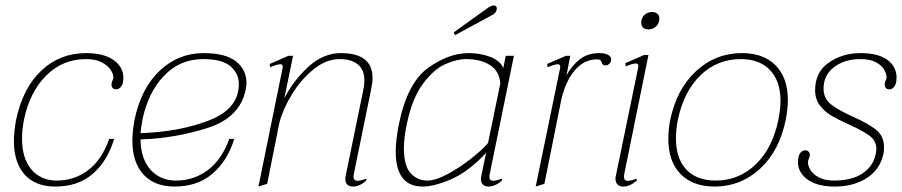

<svg xmlns="http://www.w3.org/2000/svg" viewBox="-20 -675 3313 705"><path d="M31 -158Q31 -190 39 -235Q64 -352 132 -416Q200 -480 296 -480Q361 -480 397 -454.5Q433 -429 433 -390Q433 -383 431 -371Q429 -362 422.5 -354.5Q416 -347 406 -347Q397 -347 392.5 -353.5Q388 -360 390 -370Q391 -375 393 -379Q395 -383 396 -387Q398 -399 388 -416Q378 -433 355 -445.5Q332 -458 296 -458Q210 -458 149.5 -397.5Q89 -337 68 -235Q61 -200 61 -166Q61 -93 95.5 -52.5Q130 -12 189 -12Q253 -12 303.5 -50Q354 -88 381 -165H399Q375 -84 321 -37Q267 10 183 10Q110 10 70.5 -34Q31 -78 31 -158Z M496 -163Q497 -92 532.5 -52Q568 -12 627 -12Q691 -12 742.5 -50Q794 -88 822 -165H840Q816 -85 760.5 -37.5Q705 10 621 10Q547 10 506.5 -34.5Q466 -79 466 -160Q466 -192 474 -235Q498 -351 566.5 -415.5Q635 -480 728 -480Q808 -480 846.5 -449.5Q885 -419 885 -371Q885 -359 882 -345Q861 -243 741.5 -205Q622 -167 496 -163ZM857 -366Q857 -405 826.5 -431.5Q796 -458 726 -458Q640 -458 581.5 -396Q523 -334 503 -235Q497 -201 496 -186Q641 -191 749 -233.5Q857 -276 857 -366Z M1280 -40Q1278 -30 1278 -27Q1278 -11 1294 -11Q1302 -11 1326 -19L1324 -11Q1300 10 1276 10Q1263 10 1255.5 3Q1248 -4 1248 -17Q1248 -24 1249 -28L1314 -345Q1318 -362 1318 -379Q1318 -419 1294 -438.5Q1270 -458 1227 -458Q1178 -458 1132 -421Q1086 -384 1052.5 -329.5Q1019 -275 1006 -225L961 0L929 10L1018 -427V-431Q1018 -439 1010 -439Q997 -439 972 -428L970 -440L1039 -470H1056L1024 -314Q1057 -379 1112 -429.5Q1167 -480 1231 -480Q1348 -480 1348 -389Q1348 -373 1343 -348Z M1646 -556 1767 -643Q1783 -655 1794 -655Q1799 -655 1802 -651Q1805 -647 1804 -641Q1802 -626 1784 -618L1651 -546ZM1433 -119Q1433 -158 1444 -216Q1475 -370 1551 -425Q1627 -480 1701 -480Q1744 -480 1780.5 -466Q1817 -452 1828 -425L1837 -470H1867L1779 -40Q1777 -30 1777 -26Q1777 -11 1792 -11Q1800 -11 1824 -19L1822 -11Q1798 10 1773 10Q1761 10 1753.5 3Q1746 -4 1746 -17Q1746 -24 1747 -28L1765 -114Q1701 -45 1638 -17.5Q1575 10 1532 10Q1433 10 1433 -119ZM1772 -150 1817 -368Q1814 -413 1780 -435.5Q1746 -458 1691 -458Q1657 -458 1615 -439.5Q1573 -421 1533 -367.5Q1493 -314 1473 -216Q1463 -167 1463 -130Q1463 -67 1487.5 -39.5Q1512 -12 1549 -12Q1579 -12 1623 -35.5Q1667 -59 1709 -92Q1751 -125 1772 -150Z M2224 -457Q2224 -448 2218 -441.5Q2212 -435 2204 -435Q2193 -435 2191 -441.5Q2189 -448 2186 -452.5Q2183 -457 2172 -457Q2126 -457 2092.5 -419Q2059 -381 2042 -314L1979 0L1947 10L2037 -427V-431Q2037 -439 2028 -439Q2021 -439 2010 -435.5Q1999 -432 1991 -428L1989 -440L2058 -470H2074L2060 -398Q2078 -432 2107.5 -456Q2137 -480 2180 -480Q2200 -480 2212 -474Q2224 -468 2224 -457Z M2335 -599Q2338 -614 2349 -622.5Q2360 -631 2375 -631Q2387 -631 2394 -624.5Q2401 -618 2401 -607Q2401 -589 2389 -578Q2377 -567 2361 -567Q2346 -567 2339.5 -575.5Q2333 -584 2335 -599ZM2240 -19Q2240 -25 2241 -28L2324 -430V-433Q2324 -442 2314 -442Q2308 -442 2297 -438.5Q2286 -435 2278 -431L2276 -443L2345 -473H2361L2273 -40Q2271 -30 2271 -27Q2271 -11 2286 -11Q2295 -11 2319 -19L2317 -11Q2293 10 2268 10Q2255 10 2247.5 2.5Q2240 -5 2240 -19Z M2434 -165Q2434 -200 2441 -235Q2465 -349 2536.5 -414.5Q2608 -480 2704 -480Q2784 -480 2828.5 -434.5Q2873 -389 2873 -307Q2873 -277 2865 -235Q2842 -121 2771 -55.5Q2700 10 2604 10Q2524 10 2479 -36Q2434 -82 2434 -165ZM2838 -235Q2846 -275 2846 -304Q2846 -377 2807.5 -417.5Q2769 -458 2700 -458Q2614 -458 2552.5 -399Q2491 -340 2469 -235Q2462 -200 2462 -167Q2462 -93 2500 -52.5Q2538 -12 2608 -12Q2693 -12 2755 -71.5Q2817 -131 2838 -235Z M2910 -80Q2910 -87 2912 -99Q2914 -108 2920.5 -115.5Q2927 -123 2937 -123Q2946 -123 2950.5 -116.5Q2955 -110 2953 -100Q2952 -97 2950 -92.5Q2948 -88 2947 -83Q2945 -71 2954 -54Q2963 -37 2985 -24.5Q3007 -12 3043 -12Q3108 -12 3147.5 -38.5Q3187 -65 3196 -111Q3198 -123 3198 -127Q3198 -158 3173 -176.5Q3148 -195 3097 -218Q3057 -236 3032.5 -250.5Q3008 -265 2990.5 -288Q2973 -311 2973 -344Q2973 -410 3023 -445Q3073 -480 3140 -480Q3205 -480 3238.5 -455Q3272 -430 3272 -391Q3272 -378 3270 -371Q3268 -362 3261.5 -354.5Q3255 -347 3245 -347Q3236 -347 3231.5 -353.5Q3227 -360 3229 -370Q3230 -375 3232 -379Q3234 -383 3235 -387Q3237 -399 3228.5 -416Q3220 -433 3198 -445.5Q3176 -458 3140 -458Q3081 -458 3042.5 -428.5Q3004 -399 3004 -350Q3004 -313 3031.5 -291.5Q3059 -270 3113 -246Q3169 -221 3197.5 -198Q3226 -175 3226 -134Q3226 -119 3224 -111Q3212 -53 3163 -21.5Q3114 10 3046 10Q2981 10 2945.5 -15.5Q2910 -41 2910 -80Z"/></svg>

Font: Taviraj Thin
Style: Italic
Weight: 250
Italic angle: -12°
Designer: Katatrad Team
Foundry: CadsonDemak
Version: Version 1.001